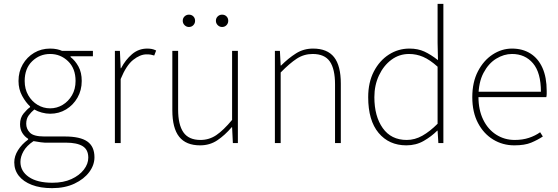

<svg xmlns="http://www.w3.org/2000/svg" viewBox="-20 -742 2894 996"><path d="M250 234Q189 234 145 217Q101 200 77.5 170Q54 140 54 100Q54 68 73.5 37Q93 6 126 -18V-22Q108 -33 96 -52Q84 -71 84 -98Q84 -131 102.5 -153.5Q121 -176 136 -186V-190Q114 -210 95 -244.5Q76 -279 76 -322Q76 -370 98 -408Q120 -446 157 -468Q194 -490 240 -490Q260 -490 276 -486.5Q292 -483 302 -478H462V-450H346V-446Q370 -428 387 -397Q404 -366 404 -322Q404 -274 382 -235.5Q360 -197 323 -174.5Q286 -152 240 -152Q219 -152 197 -158Q175 -164 158 -174Q142 -161 129 -143.5Q116 -126 116 -100Q116 -73 135.5 -53.5Q155 -34 210 -34H316Q396 -34 433 -8Q470 18 470 74Q470 114 443 150.5Q416 187 366.5 210.5Q317 234 250 234ZM240 -180Q275 -180 305 -198Q335 -216 353.5 -248Q372 -280 372 -322Q372 -387 333 -424.5Q294 -462 240 -462Q186 -462 147 -424.5Q108 -387 108 -322Q108 -280 126.5 -248Q145 -216 175 -198Q205 -180 240 -180ZM252 206Q309 206 350.5 187Q392 168 415 138Q438 108 438 76Q438 34 408.5 16Q379 -2 322 -2H212Q208 -2 191 -4Q174 -6 154 -10Q118 14 102 42.5Q86 71 86 98Q86 146 129.5 176Q173 206 252 206Z M576 0V-478H602L606 -388H608Q631 -432 665 -461Q699 -490 744 -490Q756 -490 767 -488Q778 -486 790 -480L780 -454Q771 -457 762.5 -458.5Q754 -460 740 -460Q707 -460 671 -431.5Q635 -403 606 -332V0Z M1018 12Q945 12 909.5 -32.5Q874 -77 874 -170V-478H904V-174Q904 -95 931.5 -55.5Q959 -16 1020 -16Q1065 -16 1102 -41Q1139 -66 1184 -120V-478H1214V0H1188L1184 -82H1182Q1146 -40 1107 -14Q1068 12 1018 12ZM960 -602Q947 -602 937.5 -611.5Q928 -621 928 -634Q928 -648 937.5 -657Q947 -666 960 -666Q974 -666 983 -657Q992 -648 992 -634Q992 -621 983 -611.5Q974 -602 960 -602ZM1132 -602Q1119 -602 1109.5 -611.5Q1100 -621 1100 -634Q1100 -648 1109.5 -657Q1119 -666 1132 -666Q1146 -666 1155 -657Q1164 -648 1164 -634Q1164 -621 1155 -611.5Q1146 -602 1132 -602Z M1406 0V-478H1432L1436 -402H1438Q1476 -440 1515.5 -465Q1555 -490 1604 -490Q1678 -490 1713 -445.5Q1748 -401 1748 -308V0H1718V-304Q1718 -384 1691 -423Q1664 -462 1602 -462Q1557 -462 1520 -438Q1483 -414 1436 -366V0Z M2088 12Q1998 12 1944 -52.5Q1890 -117 1890 -238Q1890 -315 1919.5 -371.5Q1949 -428 1997.5 -459Q2046 -490 2104 -490Q2148 -490 2181.5 -474.5Q2215 -459 2252 -430L2250 -520V-722H2280V0H2254L2250 -64H2248Q2218 -34 2178 -11Q2138 12 2088 12ZM2090 -16Q2132 -16 2171 -38Q2210 -60 2250 -100V-396Q2210 -432 2175 -447Q2140 -462 2102 -462Q2051 -462 2010.5 -432Q1970 -402 1946 -351Q1922 -300 1922 -238Q1922 -139 1965.5 -77.5Q2009 -16 2090 -16Z M2648 12Q2588 12 2538.5 -18Q2489 -48 2459.5 -104Q2430 -160 2430 -238Q2430 -316 2459.5 -372.5Q2489 -429 2536 -459.5Q2583 -490 2636 -490Q2691 -490 2731.5 -464.5Q2772 -439 2794 -390Q2816 -341 2816 -270Q2816 -263 2816 -255Q2816 -247 2814 -238H2446V-266H2786Q2786 -365 2745 -413.5Q2704 -462 2636 -462Q2594 -462 2554 -437.5Q2514 -413 2488 -363.5Q2462 -314 2462 -240Q2462 -172 2486.5 -121.5Q2511 -71 2554 -43.5Q2597 -16 2650 -16Q2691 -16 2724 -27Q2757 -38 2782 -56L2796 -34Q2769 -16 2735.5 -2Q2702 12 2648 12Z"/></svg>

Font: Source Sans 3 VF
Style: Regular
Weight: 200
Designer: Paul D. Hunt
Foundry: Adobe
Version: Version 3.046;hotconv 1.0.118;makeotfexe 2.5.65603